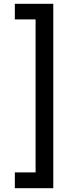

<svg xmlns="http://www.w3.org/2000/svg" viewBox="-20 -831 373 1009"><path d="M260 158H58V75H167V-729H58V-811H260Z"/></svg>

Font: DM Sans Medium
Style: Regular
Weight: 500
Designer: Colophon Foundry, Jonny Pinhorn
Foundry: Colophon Foundry
Version: Version 4.004; ttfautohint (v1.8.4.7-5d5b)